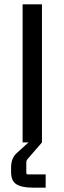

<svg xmlns="http://www.w3.org/2000/svg" viewBox="-20 -655 296 883"><path d="M190 208H132Q80 208 55.5 192.5Q31 177 31 137V115Q31 72 57 49L111 0H84V-635H173V0L109 74Q101 82 101 91V140Q101 147 108 147H190Z"/></svg>

Font: Gemunu Libre Medium
Style: Regular
Weight: 500
Designer: Puspanada Ekanayake, Sola Matas, Pathum Egodawatta, Kosala Senevirathne
Foundry: mooniak
Version: Version 1.100